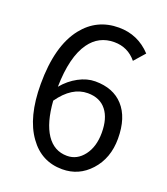

<svg xmlns="http://www.w3.org/2000/svg" viewBox="-136 -825 814 934"><g transform="rotate(20 271.0 -358.0)"><path d="M293.9 12.7Q186.5 12.7 123 -76.2Q54.7 -169.9 54.7 -341.8Q54.7 -539.1 134.8 -640.6Q205.1 -729.5 319.3 -729.5Q418 -729.5 486.3 -656.2L437.5 -600.6Q392.6 -655.3 322.3 -655.3Q242.2 -655.3 195.3 -589.8Q140.6 -513.7 137.7 -357.4Q170.9 -397.5 214.4 -420.9Q257.8 -444.3 300.8 -444.3Q393.6 -444.3 445.3 -387.7Q499 -329.1 499 -219.7Q499 -118.2 438.5 -51.8Q379.9 12.7 293.9 12.7ZM293.9 -56.6Q345.7 -56.6 380.4 -102.1Q415 -147.5 415 -219.7Q415 -293.9 382.8 -335Q349.6 -377.9 286.1 -377.9Q204.1 -377.9 139.6 -286.1Q147.5 -174.8 187 -115.7Q226.6 -56.6 293.9 -56.6Z"/></g></svg>

Font: Bpmf GenYo Gothic R
Style: R
Weight: 400
Foundry: But Ko
Version: Version 1.320